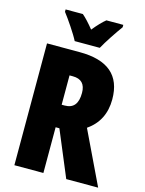

<svg xmlns="http://www.w3.org/2000/svg" viewBox="-135 -1007 820 1087"><g transform="rotate(15 275.0 -463.5)"><path d="M207 -767H354C375 -806 421 -875 449 -913V-927H350C330 -911 307 -887 280 -854C254 -886 232 -910 212 -927H111V-913C137 -880 190 -802 207 -767ZM250 -714H59V0H229V-268H251L363 0H550L401 -311C466 -356 498 -420 498 -503C498 -644 416 -714 250 -714ZM248 -572C298 -572 323 -546 323 -494C323 -431 298 -400 247 -400H229V-572Z"/></g></svg>

Font: Noto Sans Gujarati ExtraCondensed Black
Style: Regular
Weight: 900
Width: 2
Designer: Jelle Bosma - Monotype Design Team, Universal Thirst
Foundry: Monotype Imaging Inc.
Version: Version 2.106